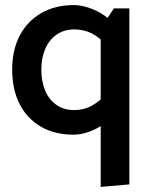

<svg xmlns="http://www.w3.org/2000/svg" viewBox="-20 -518 593 757"><path d="M429 -485 377 -406V219L490 209V-485ZM405 -152Q372 -118 341.5 -101Q311 -84 272 -84Q232 -84 202.5 -104.5Q173 -125 158 -161Q143 -197 143 -244Q143 -289 158 -324.5Q173 -360 202.5 -381Q232 -402 273 -402Q311 -402 342.5 -386Q374 -370 407 -332L440 -409Q421 -437 391.5 -457Q362 -477 330 -487.5Q298 -498 272 -498Q197 -498 142 -466Q87 -434 57.5 -377Q28 -320 28 -244Q28 -166 57 -108.5Q86 -51 140.5 -19Q195 13 270 13Q298 13 328.5 2.5Q359 -8 388 -28Q417 -48 439 -76Z"/></svg>

Font: Catamaran Thin SemiBold
Style: Regular
Weight: 600
Version: Version 2.000